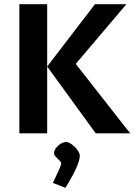

<svg xmlns="http://www.w3.org/2000/svg" viewBox="-20 -632 637 910"><path d="M433.8 0 203.6 -316.7 429.9 -612H579L339 -329.2L597 0ZM71.8 0V-612H203.6V0ZM236.1 93.1Q236.1 81.9 245.1 69.8Q254.1 57.7 267.4 49.4Q280.8 41.1 293.1 41.1Q306 41.1 321.2 52.8Q336.5 64.5 347.4 79.7Q358.3 94.9 358.3 106.7Q358.3 124.7 342.9 161.1Q327.5 197.6 290 258.2L230.7 235Q239.7 214.7 248.8 196.1Q257.9 177.5 263.9 162.8Q269.9 148.2 269.9 142.2Q269.9 136.1 261.6 128.3Q253.3 120.5 244.7 111.5Q236.1 102.5 236.1 93.1Z"/></svg>

Font: Ancizar Sans Thin
Style: Regular
Weight: 100
Designer: Cesar Puertas, Viviana Monsalve, Julian Moncada, Julian Prieto, Jose Castro, Mariel Hernandez, Felipe Aragon, Sara Alarc
Version: Version 8.100